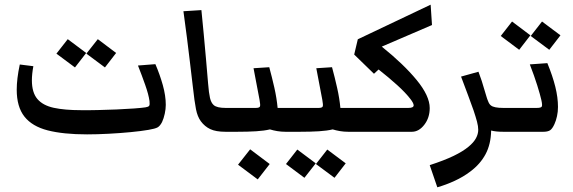

<svg xmlns="http://www.w3.org/2000/svg" viewBox="-20 -569 2473 829"><path d="M433.1 -277.8 353 -337.4 402.3 -399.9 481.4 -340.3ZM303.7 -277.8 223.6 -337.4 272.5 -399.9 352.1 -340.3ZM356 11.2Q253.4 11.2 186 -6.1Q118.7 -23.4 85.4 -65.7Q52.2 -107.9 52.2 -181.6Q52.2 -228.5 65.4 -290.5L124 -283.2Q117.7 -249 117.7 -222.2Q117.7 -169.4 141.4 -141.6Q165 -113.8 212.2 -103.5Q259.3 -93.3 330.1 -93.3Q361.3 -92.8 402.1 -93.8Q442.9 -94.7 483.9 -96.4Q524.9 -98.1 558.1 -100.6Q591.3 -103 607.9 -105.5Q620.6 -107.4 624 -112.1Q627.4 -116.7 625.5 -132.8Q621.6 -161.1 606.9 -202.6Q592.3 -244.1 575.7 -286.1L650.9 -292Q669.9 -248 682.9 -201.9Q695.8 -155.8 695.8 -116.2Q695.8 -98.6 691.4 -78.1Q687 -57.6 679.7 -42Q670.9 -24.9 660.4 -19Q649.9 -13.2 621.1 -8.3Q589.8 -2.9 544.4 1.5Q499 5.9 449.5 8.5Q399.9 11.2 356 11.2Z M954.1 0Q912.1 0 887.9 -11.5Q863.8 -22.9 847.2 -45.4Q832.5 -65.4 826.2 -97.4Q819.8 -129.4 812.5 -195.8Q805.7 -253.4 799.8 -303Q793.9 -352.5 787.4 -404.3Q780.8 -456.1 772 -520.5L849.6 -525.4Q854.5 -477.5 859.6 -422.6Q864.7 -367.7 869.6 -312.5Q874.5 -257.3 878.4 -209.5Q881.8 -167 886.7 -146Q891.6 -125 902.8 -115.2Q916.5 -103 954.1 -103Q971.7 -103 978.8 -91.3Q985.8 -79.6 985.8 -50.3Q985.8 0 954.1 0Z M954.1 0Q921.9 0 921.9 -50.3Q921.9 -79.6 929.2 -91.3Q936.5 -103 954.1 -103H1084Q1099.6 -103 1102.3 -109.1Q1105 -115.2 1100.6 -138.2L1074.7 -274.4L1142.6 -278.8Q1154.3 -235.8 1164.6 -190.4Q1174.8 -145 1178.7 -103H1225.1Q1242.7 -103 1249.8 -91.3Q1256.8 -79.6 1256.8 -50.3Q1256.8 0 1225.1 0H1212.9Q1194.3 0 1177 -2.9Q1159.7 -5.9 1145.5 -10.3Q1121.1 -4.4 1085.9 -2.2Q1050.8 0 1002.4 0ZM1092.8 205.6 1007.8 142.1 1060.1 75.7 1144.5 139.2Z M1424.3 198.7 1344.2 139.2 1393.1 76.7 1472.7 136.2ZM1294.4 198.7 1214.8 139.2 1263.7 76.7 1343.3 136.2ZM1225.1 0Q1192.9 0 1192.9 -50.3Q1192.9 -79.6 1200.2 -91.3Q1207.5 -103 1225.1 -103H1355Q1370.6 -103 1373.3 -109.1Q1376 -115.2 1371.6 -138.2L1345.7 -274.4L1413.6 -278.8Q1425.3 -235.8 1435.5 -190.4Q1445.8 -145 1449.7 -103H1496.1Q1513.7 -103 1520.8 -91.3Q1527.8 -79.6 1527.8 -50.3Q1527.8 0 1496.1 0H1483.9Q1465.3 0 1448 -2.9Q1430.7 -5.9 1416.5 -10.3Q1392.1 -4.4 1356.9 -2.2Q1321.8 0 1273.4 0Z M1496.1 0Q1463.9 0 1463.9 -50.3Q1463.9 -79.6 1471.2 -91.3Q1478.5 -103 1496.1 -103H1743.2Q1766.1 -103 1766.1 -114.3Q1766.1 -119.1 1762 -126.7Q1757.8 -134.3 1752 -141.6Q1731 -168.9 1694.8 -201.7Q1658.7 -234.4 1614.7 -269L1594.7 -250.5L1509.3 -333.5L1524.9 -399.4L1839.4 -548.8L1845.2 -460.9L1628.4 -367.7Q1722.7 -292 1779.1 -223.4Q1835.4 -154.8 1835.4 -102.5Q1835.4 -60.5 1812 -30.3Q1788.6 0 1758.3 0Z M2099.6 -113.8Q2112.3 -103 2153.3 -103Q2170.9 -103 2178.2 -91.3Q2185.5 -79.6 2185.5 -50.3Q2185.5 0 2153.3 0Q2120.6 0 2100.6 -5.4Q2099.6 53.2 2076.7 96.4Q2053.7 139.6 2010.3 171.9Q1980 194.8 1942.9 211.9Q1905.8 229 1868.2 239.7L1835.4 144Q1898.4 123.5 1938.7 104Q1979 84.5 2002.9 64.5Q2024.9 46.4 2034.9 28.1Q2044.9 9.8 2044.9 -8.8Q2044.9 -23.4 2039.6 -43.7Q2034.2 -64 2024.9 -91.8Q2016.1 -116.2 2001.5 -156.2Q1986.8 -196.3 1970.7 -238.3L2045.9 -259.3Q2052.7 -241.7 2060.1 -219.2Q2067.4 -196.8 2072.8 -177.2Q2078.6 -158.2 2081.1 -149.7Q2083.5 -141.1 2087.4 -132.3Q2092.3 -119.1 2099.6 -113.8Z M2351.6 -354 2271.5 -413.6 2320.3 -476.1 2399.9 -416.5ZM2221.7 -354 2142.1 -413.6 2190.9 -476.1 2270 -416.5ZM2153.3 0Q2121.1 0 2121.1 -50.3Q2121.1 -79.6 2128.4 -91.3Q2135.7 -103 2153.3 -103H2296.9Q2314.9 -103 2318.8 -108.2Q2322.8 -113.3 2317.4 -137.2Q2312.5 -159.2 2299.8 -200Q2287.1 -240.7 2267.6 -291L2343.3 -296.4Q2366.2 -240.7 2377.7 -194.3Q2389.2 -147.9 2389.2 -107.4Q2389.2 -86.4 2385 -67.4Q2380.9 -48.3 2374 -33.2Q2364.7 -12.7 2354.7 -6.3Q2344.7 0 2325.7 0Z"/></svg>

Font: Markazi Text SemiBold
Style: Regular
Weight: 600
Designer: Borna Izadpanah (Arabic designer), Fiona Ross (Arabic design director) and Florian Runge (Latin designer)
Foundry: Borna Izadpanah and Florian Runge
Version: Version 1.001; ttfautohint (v1.8.3)